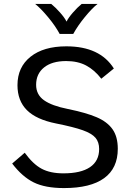

<svg xmlns="http://www.w3.org/2000/svg" viewBox="-20 -947 663 978"><path d="M42 -114 106 -169Q148 -111 192 -87.5Q236 -64 303 -64Q392 -64 438.5 -95.5Q485 -127 485 -188Q485 -223 466.5 -245Q448 -267 402 -283.5Q356 -300 266 -318Q165 -338 117 -386Q69 -434 69 -513Q69 -605 135.5 -658Q202 -711 318 -711Q489 -711 560 -598L496 -546Q461 -591 418.5 -613.5Q376 -636 317 -636Q245 -636 204.5 -603.5Q164 -571 164 -515Q164 -465 204 -436.5Q244 -408 325 -392Q418 -373 472 -350Q526 -327 553 -289Q580 -251 580 -189Q580 -90 510.5 -39.5Q441 11 306 11Q210 11 151.5 -18Q93 -47 42 -114ZM159 -927H241Q263 -909 286 -883Q309 -857 319 -837Q328 -856 351 -882.5Q374 -909 396 -927H477Q449 -905 412.5 -860.5Q376 -816 353 -774H284Q262 -815 225 -859.5Q188 -904 159 -927Z"/></svg>

Font: KoHo Medium
Style: Regular
Weight: 500
Version: Version 1.000; ttfautohint (v1.6)